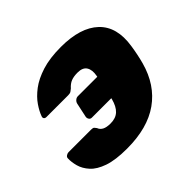

<svg xmlns="http://www.w3.org/2000/svg" viewBox="-129 -696 873 873"><g transform="rotate(-45 307.0 -260.0)"><path d="M238 10Q164 10 119.5 -5.5Q75 -21 52.5 -46Q30 -71 22.5 -98.5Q15 -126 16 -149Q16 -157 23.5 -162Q31 -167 38 -167H183Q195 -167 199 -163Q203 -159 207 -153Q212 -139 226 -131.5Q240 -124 266 -124Q299 -124 318.5 -142Q338 -160 348 -198L349 -203H224Q215 -203 210.5 -210Q206 -217 207 -225L222 -295Q224 -304 231.5 -310.5Q239 -317 248 -317H373L374 -323Q380 -355 368 -374.5Q356 -394 323 -394Q298 -394 281.5 -387.5Q265 -381 250 -364Q244 -359 238 -355Q232 -351 220 -351H80Q72 -351 68 -356Q64 -361 67 -369Q75 -392 94 -420Q113 -448 146 -473Q179 -498 229.5 -514Q280 -530 352 -530Q477 -530 537.5 -472.5Q598 -415 581 -306Q578 -285 573 -260.5Q568 -236 562 -214Q532 -105 451 -47.5Q370 10 238 10Z"/></g></svg>

Font: Rubik Light ExtraBold
Style: Italic
Weight: 800
Italic angle: -12°
Version: Version 2.104